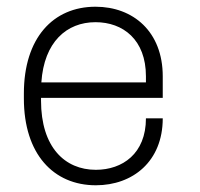

<svg xmlns="http://www.w3.org/2000/svg" viewBox="-20 -541 596 571"><path d="M464 -189H414C414 -84 344 -36 265 -36C173 -36 102 -103 102 -242V-250H464V-314C464 -447 376 -521 264 -521C138 -521 51 -428 51 -263V-248C51 -83 139 10 265 10C375 10 464 -61 464 -189ZM264 -475C346 -475 414 -423 414 -314V-296H103C111 -416 178 -475 264 -475Z"/></svg>

Font: ChivoLight
Style: Regular
Weight: 300
Designer: Hector Gatti
Foundry: Omnibus-Type
Version: Version 1.004;PS 001.004;hotconv 1.0.88;makeotf.lib2.5.64775